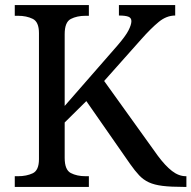

<svg xmlns="http://www.w3.org/2000/svg" viewBox="-20 -734 752 754"><path d="M38 0V-42H51Q84 -42 108.5 -53.5Q133 -65 133 -109V-604Q133 -648 108.5 -660Q84 -672 51 -672H38V-714H329V-672H316Q282 -672 258 -659.5Q234 -647 234 -600V-318L441 -555Q473 -592 484.5 -614.5Q496 -637 496 -651Q496 -664 484 -668.5Q472 -673 447 -673V-714H668V-673Q634 -673 603.5 -648Q573 -623 534 -579L389 -416L600 -122Q629 -83 655.5 -62.5Q682 -42 710 -42H712V0H701Q651 0 618.5 -4Q586 -8 564.5 -18Q543 -28 526.5 -45.5Q510 -63 491 -90L319 -337L234 -253V-114Q234 -67 258 -54.5Q282 -42 316 -42H329V0Z"/></svg>

Font: NotoSerif-Regular
Style: Regular
Weight: 400
Designer: Monotype Design Team
Foundry: Monotype Imaging Inc.
Version: Version 2.007; ttfautohint (v1.8) -l 8 -r 50 -G 200 -x 14 -D